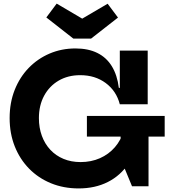

<svg xmlns="http://www.w3.org/2000/svg" viewBox="-20 -1042 952 1074"><path d="M420 12Q335.9 12 265.2 -16.9Q194.6 -45.8 142.7 -98.7Q90.9 -151.7 62.4 -223.5Q33.9 -295.4 33.9 -381.5Q33.9 -467.5 62.1 -538.8Q90.2 -610.1 140.5 -662Q190.7 -713.9 257.7 -742.5Q324.7 -771 402.2 -771Q473.7 -771 524.6 -745.7Q575.6 -720.5 605.7 -671.3Q635.8 -622.1 644.8 -550.5H681.7L650.2 -458.7Q630.9 -533.2 571.6 -577.3Q512.3 -621.5 428.8 -621.5Q360.4 -621.5 308.4 -591.2Q256.4 -560.9 227 -506.8Q197.6 -452.6 197.6 -381.5Q197.6 -327.3 214.2 -282.1Q230.8 -236.9 261.6 -204Q292.3 -171.2 335.2 -153.3Q378.1 -135.4 430.5 -135.4Q490 -135.4 539.1 -157.1Q588.3 -178.9 622.6 -218.5Q656.9 -258 672.1 -311.1L761.8 -294.3Q745.6 -196.6 699.8 -128.1Q654 -59.6 582.9 -23.8Q511.8 12 420 12ZM718.5 0 654.8 -154.1V-368H810.8V0ZM466.1 -277.7V-393.5H901.2V-277.7ZM650.2 -458.7V-758.9H806.2V-458.7ZM489.3 -825.9 640 -943.7 582.1 -1021.1 439.9 -937.7 297.1 -1021.8 239.1 -944.4 390.5 -825.9Z"/></svg>

Font: Hepta Slab ExtraLight
Style: Regular
Weight: 200
Designer: Michael LaGattuta
Foundry: Michael LaGattuta
Version: Version 1.100